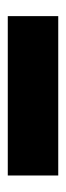

<svg xmlns="http://www.w3.org/2000/svg" viewBox="146 -186 173 506"><g transform="rotate(-90 233.0 66.5)"><path d="M23 133H443V0H23Z"/></g></svg>

Font: Unageo
Style: Bold
Weight: 700
Designer: Richard Sepsi
Foundry: Richard Sepsi
Version: Version 2.000